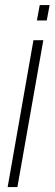

<svg xmlns="http://www.w3.org/2000/svg" viewBox="-20 -758 221 778"><path d="M11 0H50.5L155.5 -595H115.5ZM141 -737.5 129.5 -675H169.5L181 -737.5Z"/></svg>

Font: Anybody SemiCondensed ExtraLight
Style: Italic
Weight: 250
Width: 4
Italic angle: -10°
Version: Version 1.113;gftools[0.9.25]